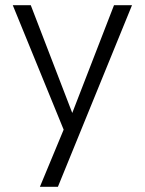

<svg xmlns="http://www.w3.org/2000/svg" viewBox="-20 -513 556 736"><path d="M224 -16 29 -493H98L257 -80L417 -493H486L202 203H133Z"/></svg>

Font: Hanken Grotesk Light
Style: Regular
Weight: 300
Designer: Alfredo Marco Pradil
Foundry: Hanken Design Co.
Version: Version 3.014